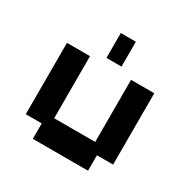

<svg xmlns="http://www.w3.org/2000/svg" viewBox="-149 -771 900 916"><g transform="rotate(30 301.5 -312.5)"><path d="M149 11V-74H61V-467H188V-125H414V-467H542V-74H453V11ZM260 -499V-636H343V-499Z"/></g></svg>

Font: Pixelify Sans
Style: Bold
Weight: 700
Designer: Stefie Justprince
Foundry: Typecalism Foundryline
Version: Version 1.000